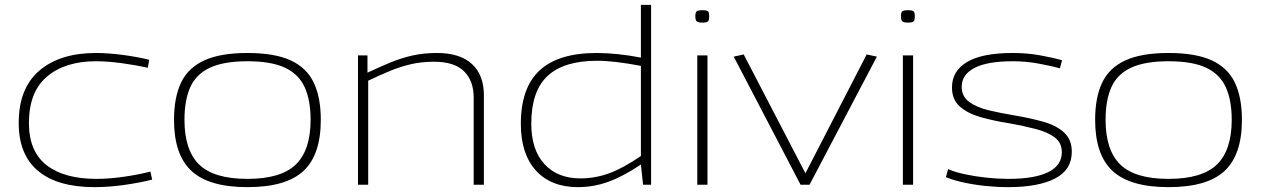

<svg xmlns="http://www.w3.org/2000/svg" viewBox="-20 -760 5188 790"><path d="M57 -254Q57 -397 142 -469.5Q227 -542 375 -542Q425 -542 485.5 -534Q546 -526 594 -514L588 -481Q540 -492 481.5 -500Q423 -508 375 -508Q248 -508 173.5 -445Q99 -382 99 -254Q99 -137 171.5 -80.5Q244 -24 377 -24Q428 -24 488 -32.5Q548 -41 599 -54L606 -21Q555 -8 491 1Q427 10 369 10Q217 10 137 -56.5Q57 -123 57 -254Z M696 -267Q696 -359 725 -420Q754 -481 820.5 -511.5Q887 -542 998 -542Q1110 -542 1176 -511.5Q1242 -481 1271 -420Q1300 -359 1300 -267Q1300 -123 1228.5 -56.5Q1157 10 998 10Q840 10 768 -56.5Q696 -123 696 -267ZM739 -267Q739 -142 799.5 -83Q860 -24 998 -24Q1136 -24 1197 -83Q1258 -142 1258 -267Q1258 -348 1233.5 -401.5Q1209 -455 1152.5 -481.5Q1096 -508 998 -508Q901 -508 844 -481.5Q787 -455 763 -401.5Q739 -348 739 -267Z M1453 0V-532H1492V-461Q1541 -484 1585.5 -502.5Q1630 -521 1676.5 -531.5Q1723 -542 1778 -542Q1873 -542 1922 -496.5Q1971 -451 1971 -368V0H1929V-359Q1929 -427 1889.5 -466.5Q1850 -506 1766 -506Q1715 -506 1671.5 -496Q1628 -486 1585.5 -468.5Q1543 -451 1495 -428V0Z M2626 0 2617 -83Q2544 -34 2483 -12Q2422 10 2358 10Q2247 10 2185 -58.5Q2123 -127 2123 -250Q2123 -399 2200.5 -470.5Q2278 -542 2435 -542Q2477 -542 2524 -537Q2571 -532 2617 -523V-740H2659V0ZM2617 -118V-489Q2564 -499 2519 -504.5Q2474 -510 2437 -510Q2300 -510 2233 -447.5Q2166 -385 2166 -251Q2166 -144 2220 -85Q2274 -26 2368 -26Q2429 -26 2486.5 -47Q2544 -68 2617 -118Z M2870 -667Q2853 -667 2847 -672Q2841 -677 2841 -693Q2841 -709 2846.5 -713.5Q2852 -718 2870 -718Q2888 -718 2893 -713.5Q2898 -709 2898 -693Q2898 -677 2893 -672Q2888 -667 2870 -667ZM2849 0V-532H2891V0Z M3274 0 2999 -527 3040 -536 3294 -47 3546 -536 3588 -527 3311 0Z M3716 -667Q3699 -667 3693 -672Q3687 -677 3687 -693Q3687 -709 3692.5 -713.5Q3698 -718 3716 -718Q3734 -718 3739 -713.5Q3744 -709 3744 -693Q3744 -677 3739 -672Q3734 -667 3716 -667ZM3695 0V-532H3737V0Z M3872 -31 3881 -64Q3909 -52 3950.5 -43Q3992 -34 4039 -29Q4086 -24 4130 -24Q4236 -24 4292.5 -51.5Q4349 -79 4349 -134Q4349 -172 4320.5 -194Q4292 -216 4242.5 -229Q4193 -242 4131 -253Q4068 -263 4015 -278Q3962 -293 3929.5 -321.5Q3897 -350 3897 -400Q3897 -468 3959 -505Q4021 -542 4148 -542Q4207 -542 4261.5 -532Q4316 -522 4350 -512L4341 -479Q4309 -488 4255.5 -498Q4202 -508 4148 -508Q4042 -508 3989.5 -480.5Q3937 -453 3937 -403Q3937 -363 3968 -340.5Q3999 -318 4049 -306Q4099 -294 4155 -285Q4220 -274 4273 -259Q4326 -244 4358 -215Q4390 -186 4390 -136Q4390 -61 4321 -25.5Q4252 10 4129 10Q4082 10 4034 5Q3986 0 3943.5 -9.5Q3901 -19 3872 -31Z M4486 -267Q4486 -359 4515 -420Q4544 -481 4610.5 -511.5Q4677 -542 4788 -542Q4900 -542 4966 -511.5Q5032 -481 5061 -420Q5090 -359 5090 -267Q5090 -123 5018.5 -56.5Q4947 10 4788 10Q4630 10 4558 -56.5Q4486 -123 4486 -267ZM4529 -267Q4529 -142 4589.5 -83Q4650 -24 4788 -24Q4926 -24 4987 -83Q5048 -142 5048 -267Q5048 -348 5023.5 -401.5Q4999 -455 4942.5 -481.5Q4886 -508 4788 -508Q4691 -508 4634 -481.5Q4577 -455 4553 -401.5Q4529 -348 4529 -267Z"/></svg>

Font: Georama Extended ExtraLight
Style: Regular
Weight: 200
Width: 7
Designer: Jean-Baptiste Levee
Foundry: Production Type
Version: Version 1.000